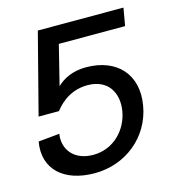

<svg xmlns="http://www.w3.org/2000/svg" viewBox="-107 -792 831 901"><g transform="rotate(-15 309.0 -342.0)"><path d="M244 16C394 16 519 -85 544 -231C570 -378 481 -475 331 -475C265 -475 218 -450 189 -421L237 -614H559L574 -700H158L57 -309H156C169 -325 219 -392 316 -392C416 -392 458 -318 443 -231C428 -145 359 -69 259 -69C166 -69 118 -132 130 -206L27 -196C4 -66 94 16 244 16Z"/></g></svg>

Font: Uncut Sans Medium
Style: Italic
Weight: 500
Italic angle: -10°
Designer: Kasper Nordkvist
Foundry: Uncut Type
Version: Version 1.111;FEAKit 1.0